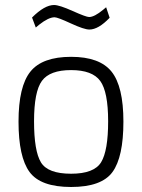

<svg xmlns="http://www.w3.org/2000/svg" viewBox="-20 -737 567 767"><path d="M264 -510Q378 -510 425.5 -451Q473 -392 473 -251Q473 -110 429.5 -50Q386 10 264 10Q142 10 98 -50Q54 -110 54 -251Q54 -392 101.5 -451Q149 -510 264 -510ZM264 -43Q356 -43 384 -89Q412 -135 412 -252.5Q412 -370 380.5 -413.5Q349 -457 264 -457Q179 -457 147.5 -414Q116 -371 116 -252.5Q116 -134 143.5 -88.5Q171 -43 264 -43ZM337 -619Q316 -619 263 -643.5Q210 -668 198 -668Q174 -668 136 -638L123 -627L108 -667Q158 -717 196 -717Q217 -717 270.5 -693Q324 -669 336 -669Q357 -669 392 -698L404 -708L418 -666Q373 -619 337 -619Z"/></svg>

Font: Titillium Web[RUS by Daymarius]
Style: Regular
Weight: 300
Designer: Cyrillization by Daymarius
Foundry: Cyrillization by Daymarius
Version: Version 1.002 September 12, 2018